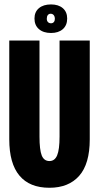

<svg xmlns="http://www.w3.org/2000/svg" viewBox="-20 -845 452 876"><path d="M22.3 -209.3V-660H160.2V-222Q160.2 -161.5 170.4 -135.8Q180.7 -110.2 205.7 -110.2Q229.7 -110.2 240.7 -136.2Q251.7 -162.3 251.7 -222V-660H389.5V-209.3Q389.5 -97.3 341.3 -42.8Q293.2 11.7 205.5 11.7Q115.2 11.7 68.8 -43.7Q22.3 -99 22.3 -209.3ZM137.3 -760.6Q137.3 -790.5 157.6 -807.7Q177.9 -824.8 212.7 -824.8Q246.7 -824.8 266.6 -807.7Q286.5 -790.5 286.5 -760.5Q286.5 -729.5 266.6 -712Q246.7 -694.5 212.8 -694.5Q178 -694.5 157.7 -712.1Q137.3 -729.7 137.3 -760.6ZM230.3 -758.8Q230.3 -769.6 225.1 -776Q219.8 -782.3 211 -782.3Q203.2 -782.3 198.3 -776.4Q193.5 -770.5 193.5 -759.7Q193.5 -749.7 198.8 -744.3Q204 -738.8 212.8 -738.8Q220.7 -738.8 225.5 -744.2Q230.3 -749.7 230.3 -758.8Z"/></svg>

Font: Bricolage Grotesque 96pt Condensed ExBd
Style: Regular
Weight: 800
Width: 3
Designer: Mathieu Triay
Foundry: Atelier Triay
Version: Version 1.001;Glyphs 3.2 (3207)